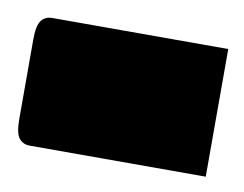

<svg xmlns="http://www.w3.org/2000/svg" viewBox="-60 -243 368 290"><g transform="rotate(10 124.0 -98.0)"><path d="M0 -195.8H270V0H0Q-10.7 0 -16.6 -7.8Q-22.5 -15.6 -22.5 -36.6V-159.2Q-22.5 -180.2 -16.6 -188Q-10.7 -195.8 0 -195.8Z"/></g></svg>

Font: Pinar DS4 ExtraBold
Style: Regular
Weight: 800
Designer: Amin Abedi
Version: Version 3.000